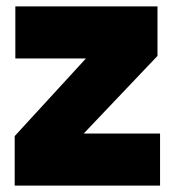

<svg xmlns="http://www.w3.org/2000/svg" viewBox="-20 -581 547 601"><path d="M242 -163H481V0H26V-155L249 -398H28V-561H473V-406Z"/></svg>

Font: Fz Poppins ExtBd
Style: Regular
Weight: 800
Designer: Ninad Kale (Devanagari), Jonny Pinhorn (Latin)
Foundry: Indian Type Foundry
Version: Vit hóa bi Vntype.Com & FontZin.Com